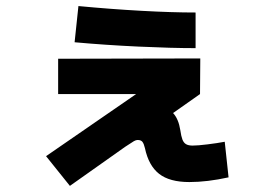

<svg xmlns="http://www.w3.org/2000/svg" viewBox="-20 -606 904 637"><path d="M132.8 -87.9 431.6 -293.9H172.9V-411.1L644.5 -412.1L643.6 -293.9L554.2 -231Q572.3 -211.4 578.1 -174.8Q581.1 -153.8 585.2 -143.1Q589.4 -132.3 597.2 -127.7Q605 -123 619.1 -123Q636.2 -123 668.2 -127Q700.2 -130.9 725.6 -135.7L738.3 -17.6Q667.5 -2 608.4 -2Q542.5 -2 507.8 -29.3Q473.1 -56.6 460.9 -114.3Q457.5 -128.9 452.6 -135.3Q447.8 -141.6 436.5 -141.6Q431.2 -141.6 424.3 -137.7Q417.5 -133.8 395.5 -119.1L211.9 10.7ZM227.5 -465.8 240.2 -585.9Q347.7 -575.7 449.5 -570.1Q551.3 -564.5 628.9 -564.5V-446.3Q549.3 -446.3 439.7 -451.4Q330.1 -456.5 227.5 -465.8Z"/></svg>

Font: Pretendard GOV ExtraBold
Style: Regular
Weight: 800
Designer: Base glyphs from Inter by Rasmus Andersson; Hangeul glyphs from Noto Sans CJK(Source Han Sans) by Jang Soo-young and Kan
Foundry: Kil Hyung-jin
Version: Version 1.309